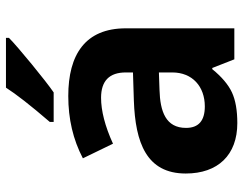

<svg xmlns="http://www.w3.org/2000/svg" viewBox="-106 -700 816 644"><g transform="rotate(-90 302.0 -378.0)"><path d="M302 -557C225 -557 156 -541 93 -508L142 -407C201 -434 253 -447 296 -447C353 -447 381 -419 381 -364V-340L286 -337C146 -332 42 -295 42 -163C42 -55 104 10 211 10C254 10 288 4 314 -8C340 -20 367 -43 392 -74H396L425 0H529V-364C529 -500 441 -557 302 -557ZM267 -99C219 -99 195 -120 195 -162C195 -230 250 -249 323 -251L381 -253V-208C381 -141 334 -99 267 -99ZM497 -756V-766H330C309 -733 271 -684 215 -619V-606H314C351 -631 467 -726 497 -756Z"/></g></svg>

Font: Passageway
Style: Regular
Weight: 700
Foundry: Ascender Corporation
Version: Version 1.11